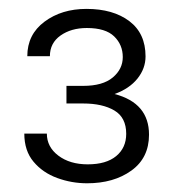

<svg xmlns="http://www.w3.org/2000/svg" viewBox="-20 -736 401 436"><path d="M130.9 -501V-541H168.9Q213.4 -541 236.1 -560.1Q258.8 -579.1 258.8 -606.4Q258.8 -634.3 239.3 -653.3Q219.7 -672.4 177.2 -672.4Q141.6 -672.4 117.4 -655.3Q93.3 -638.2 93.3 -608.4H42Q42 -657.7 81.1 -686.8Q120.1 -715.8 176.3 -715.8Q236.8 -715.8 273.7 -688Q310.5 -660.2 310.5 -607.9Q310.5 -580.6 292.2 -557.6Q273.9 -534.7 240.2 -522.5Q318.4 -502 318.4 -430.2Q318.4 -377.4 278.3 -348.6Q238.3 -319.8 177.7 -319.8Q142.6 -319.8 109.9 -331.8Q77.1 -343.8 56.2 -368.7Q35.2 -393.6 35.2 -432.6H86.4Q86.4 -402.3 112.5 -382.6Q138.7 -362.8 179.2 -362.8Q221.2 -362.8 243.9 -381.6Q266.6 -400.4 266.6 -432.1Q266.6 -469.2 239.7 -485.1Q212.9 -501 168.9 -501Z"/></svg>

Font: Vazirmatn UI ExtraLight
Style: Regular
Weight: 200
Designer: Saber Rastikerdar
Foundry: Saber Rastikerdar
Version: Version 33.003